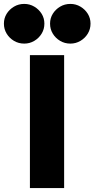

<svg xmlns="http://www.w3.org/2000/svg" viewBox="-83 -962 483 982"><path d="M70 0Q70 -168 70 -340Q70 -512 70 -680Q114 -680 158 -680Q202 -680 245 -680Q245 -512 245 -340Q245 -168 245 0Q202 0 158 0Q114 0 70 0ZM41 -739Q41 -739 41 -739Q41 -739 41 -739Q12 -739 -11.5 -753Q-35 -767 -49 -790Q-63 -813 -63 -841Q-63 -869 -49 -891.5Q-35 -914 -11.5 -928Q12 -942 41 -942Q69 -942 92.5 -928Q116 -914 130 -891.5Q144 -869 144 -841Q144 -813 130 -790Q116 -767 92.5 -753Q69 -739 41 -739ZM277 -739Q277 -739 277 -739Q277 -739 277 -739Q248 -739 224.5 -753Q201 -767 187 -790Q173 -813 173 -841Q173 -869 187 -891.5Q201 -914 224.5 -928Q248 -942 277 -942Q305 -942 328.5 -928Q352 -914 366 -891.5Q380 -869 380 -841Q380 -813 366 -790Q352 -767 328.5 -753Q305 -739 277 -739Z"/></svg>

Font: Tilt Warp
Style: Regular
Weight: 400
Designer: Andy Clymer
Foundry: Andy Clymer
Version: Version 1.000